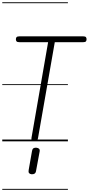

<svg xmlns="http://www.w3.org/2000/svg" viewBox="-25 -1250 786 1698"><path d="M280 0Q262.5 0 256.8 -8Q251 -16 253.5 -31L400.5 -877H146.5Q127.5 -877 121.5 -884Q115.5 -891 115.5 -903Q115.5 -914.5 121.5 -921.5Q127.5 -928.5 146.5 -928.5H711Q729 -928.5 734.8 -921.5Q740.5 -914.5 740.5 -903Q740.5 -891 734.8 -884Q729 -877 711 -877H459.5L311.5 -31Q310 -20 304.5 -10Q299 0 280 0ZM280 0Q262.5 0 256.8 -8Q251 -16 253.5 -31L400.5 -877H146.5Q127.5 -877 121.5 -884Q115.5 -891 115.5 -903Q115.5 -914.5 121.5 -921.5Q127.5 -928.5 146.5 -928.5H711Q729 -928.5 734.8 -921.5Q740.5 -914.5 740.5 -903Q740.5 -891 734.8 -884Q729 -877 711 -877H459.5L311.5 -31Q310 -20 304.5 -10Q299 0 280 0ZM254 291Q239.5 289.5 232.2 281Q225 272.5 228.5 254L258.5 83.5Q261.5 66.5 271.8 60.8Q282 55 297.5 56.5Q312.5 58 320.5 65.8Q328.5 73.5 325.5 90.5L293.5 263Q290.5 280 279.5 286.2Q268.5 292.5 254 291ZM-5 420.5H575.5V428.5H-5ZM-5 -16H575.5V0H-5ZM-5 -505.5H575.5V-497.5H-5ZM-5 -1230H575.5V-1222H-5Z"/></svg>

Font: Edu VIC WA NT Pre Guide
Style: Regular
Weight: 400
Designer: Tina and Corey Anderson, Eben Sorkin, Mirko Velimirovic
Foundry: Google for Education
Version: Version 1.000